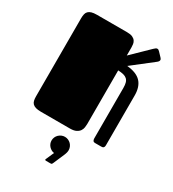

<svg xmlns="http://www.w3.org/2000/svg" viewBox="-224 -830 1086 1202"><g transform="rotate(30 319.0 -228.5)"><path d="M44.9 -632.8Q44.9 -649.9 47.9 -662.6Q50.8 -675.3 59.1 -683.8Q67.4 -692.4 82 -696.8Q96.7 -701.2 120.1 -701.2H337.9Q363.3 -701.2 377.4 -694.6Q391.6 -688 398.7 -677.7Q405.8 -667.5 407.5 -655Q409.2 -642.6 409.2 -631.3V-573.7L531.2 -692.4Q538.1 -699.2 543.5 -702.9Q548.8 -706.5 554.2 -706.5Q559.1 -706.5 562.7 -704.1Q566.4 -701.7 570.8 -697.3L598.1 -668.5Q601.6 -664.6 603.5 -661.4Q605.5 -658.2 605.5 -654.3Q605.5 -644.5 593.8 -635.3L444.3 -518.6Q513.7 -512.2 545.4 -478.5Q577.1 -444.8 577.1 -381.8V-22.9Q577.1 -14.6 575 -10Q572.8 -5.4 569.6 -3.2Q566.4 -1 562 -0.5Q557.6 0 553.2 0H512.2Q499.5 0 495.8 -7.3Q492.2 -14.6 492.2 -22.9V-387.2Q492.2 -409.7 488 -424.3Q483.9 -439 474.1 -448Q464.4 -457 448.5 -461.2Q432.6 -465.3 409.2 -466.3V-79.1Q409.2 -67.9 407.2 -54.2Q405.3 -40.5 397.5 -28.6Q389.6 -16.6 373.5 -8.3Q357.4 0 329.1 0H120.1Q96.7 0 82 -4.4Q67.4 -8.8 59.1 -17.1Q50.8 -25.4 47.9 -38.1Q44.9 -50.8 44.9 -67.9ZM267.1 122.1Q267.1 109.4 272 98.1Q276.9 86.9 285.4 78.6Q293.9 70.3 305.2 65.4Q316.4 60.5 329.1 60.5Q341.8 60.5 353 65.4Q364.3 70.3 372.6 78.6Q380.9 86.9 385.7 98.1Q390.6 109.4 390.6 122.1Q390.6 130.4 388.4 139.2Q386.2 147.9 383.3 154.8L348.1 236.8Q345.2 243.7 343 246.8Q340.8 250 333 250H300.8Q293 250 293 244.6Q293 243.2 295.4 238.3L319.8 182.6Q309.1 181.2 299.6 175.8Q290 170.4 282.7 162.4Q275.4 154.3 271.2 144Q267.1 133.8 267.1 122.1Z"/></g></svg>

Font: Fascinate
Style: Regular
Weight: 900
Designer: Astigmatic (AOETI)
Foundry: Astigmatic (AOETI)
Version: Version 1.000